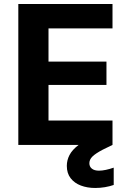

<svg xmlns="http://www.w3.org/2000/svg" viewBox="-20 -720 634 954"><path d="M71 0V-700H539V-579H221V-414H509V-298H221V-121H539V0ZM453 214Q414 214 382 202Q350 190 331 165.5Q312 141 312 104Q312 76 325.5 50Q339 24 372 -1Q405 -26 464 -50L507 -69L539 0L490 24Q454 43 439 58Q424 73 424 91Q424 108 436.5 118Q449 128 472 128Q487 128 506 124Q525 120 545 113V199Q525 206 501.5 210Q478 214 453 214Z"/></svg>

Font: DM Sans 11pt Black
Style: Regular
Weight: 900
Version: Version 4.004;gftools[0.9.30]